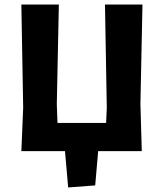

<svg xmlns="http://www.w3.org/2000/svg" viewBox="-20 -665 720 845"><path d="M74 0 82 -191 74 -645H239L230 -207L233 -124H447L450 -191L442 -645H607L598 -207L604 0H412L399 151L280 160L266 0Z"/></svg>

Font: Alegreya Sans ExtraBold
Style: Regular
Weight: 800
Designer: Juan Pablo del Peral
Foundry: Huerta Tipografica
Version: Version 2.007